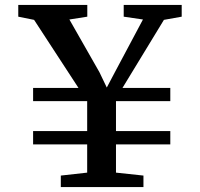

<svg xmlns="http://www.w3.org/2000/svg" viewBox="-20 -763 815 783"><path d="M300 -404.5 119 -682 54.5 -695V-743H336V-695L263 -683.5L385.5 -468.5L415.5 -406L449 -469.5L563 -683.5L484.5 -695V-743H721V-695L648.5 -682L479.5 -404.5H674.5V-350.5H453V-228.5H674.5V-174H453V-59L565 -47V0H228V-47L335.5 -59V-174H115V-228.5H335.5V-350.5H115V-404.5Z"/></svg>

Font: Merriweather 28pt SemiBold
Style: Regular
Weight: 600
Version: Version 2.100